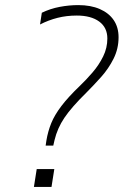

<svg xmlns="http://www.w3.org/2000/svg" viewBox="-20 -733 485 753"><path d="M159 -162 162 -182Q168 -218 181 -250Q194 -282 221 -317.5Q248 -353 294 -397Q318 -420 343 -449Q368 -478 384.5 -511.5Q401 -545 401 -582Q401 -625 369 -648.5Q337 -672 281 -672Q241 -672 205.5 -663Q170 -654 137 -637L144 -683Q177 -699 214 -706Q251 -713 287 -713Q336 -713 371.5 -697.5Q407 -682 426 -654Q445 -626 445 -587Q445 -542 425.5 -503Q406 -464 377 -431.5Q348 -399 319 -370Q260 -312 232.5 -271Q205 -230 194 -184L189 -162ZM113 0 124 -70H193L182 0Z"/></svg>

Font: Mulish ExtraLight
Style: Italic
Weight: 200
Italic angle: -9°
Designer: Vernon Adams
Foundry: Vernon Adams
Version: Version 3.603